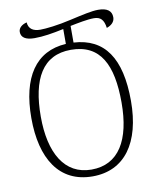

<svg xmlns="http://www.w3.org/2000/svg" viewBox="-83 -789 710 864"><g transform="rotate(-10 272.0 -357.0)"><path d="M271 10C417 10 499 -103 499 -295C499 -491 430 -590 290 -598V-674C325 -681 369 -690 399 -690C429 -690 444 -675 449 -637C470 -644 486 -658 486 -679C486 -709 465 -724 424 -724C395 -724 352 -714 294 -701C234 -687 179 -681 153 -681C122 -681 100 -693 98 -724C74 -718 60 -704 60 -687C60 -662 80 -648 121 -648C161 -648 203 -655 255 -666V-598C116 -590 44 -482 44 -296C44 -111 118 10 271 10ZM271 -21C148 -21 87 -129 87 -295C87 -467 143 -568 272 -568C407 -568 456 -467 456 -295C456 -124 396 -21 271 -21Z"/></g></svg>

Font: Noto Serif Georgian ExtraCondensed ExtraLight
Style: Regular
Weight: 200
Width: 2
Designer: Monotype Design Team, Akaki Razmadze
Foundry: Google LLC
Version: Version 2.003